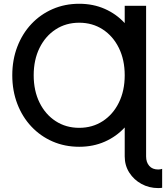

<svg xmlns="http://www.w3.org/2000/svg" viewBox="-20 -753 864 999"><path d="M43.9 -361.3Q43.9 -441.9 70.1 -510Q96.2 -578.1 143.3 -628.2Q190.4 -678.2 253.9 -705.8Q317.4 -733.4 392.1 -733.4Q464.8 -733.4 525.1 -706.8Q585.4 -680.2 628.9 -632.8V-722.7H740.2V61Q740.2 91.3 756.6 110.1Q772.9 128.9 803.2 128.9Q814.5 128.9 823.7 125.5V224.1Q814 225.6 803.2 225.6Q755.9 225.6 716.3 204.1Q676.8 182.6 652.8 145.3Q628.9 107.9 628.9 61V-89.8Q585.4 -42.5 525.1 -15.9Q464.8 10.7 392.1 10.7Q317.4 10.7 253.9 -16.8Q190.4 -44.4 143.3 -94.5Q96.2 -144.5 70.1 -212.6Q43.9 -280.8 43.9 -361.3ZM155.3 -361.3Q155.3 -280.8 185.8 -219Q216.3 -157.2 269.8 -122.6Q323.2 -87.9 392.1 -87.9Q460.9 -87.9 514.4 -122.6Q567.9 -157.2 598.4 -219Q628.9 -280.8 628.9 -361.3Q628.9 -441.9 598.4 -503.7Q567.9 -565.4 514.4 -600.1Q460.9 -634.8 392.1 -634.8Q323.2 -634.8 269.8 -600.1Q216.3 -565.4 185.8 -503.7Q155.3 -441.9 155.3 -361.3Z"/></svg>

Font: Giphurs Medium
Style: Regular
Weight: 500
Version: Version 0.920; ttfautohint (v1.8.4.7-5d5b)